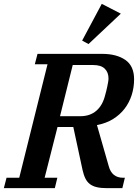

<svg xmlns="http://www.w3.org/2000/svg" viewBox="-50 -978 725 998"><path d="M-16 -54H50L197 -644H131L145 -698H481Q556 -698 601.5 -666.5Q647 -635 647 -566Q647 -523 634.5 -484Q622 -445 598 -413.5Q574 -382 538 -359.5Q502 -337 454 -328L515 -115Q531 -54 590 -54H599L586 0H506Q475 0 453.5 -5Q432 -10 417.5 -21Q403 -32 394 -50Q385 -68 379 -95L331 -318H249L182 -54H248L235 0H-30ZM262 -374H368Q418 -374 451 -402.5Q484 -431 497 -485Q499 -492 502 -503.5Q505 -515 507.5 -527.5Q510 -540 512 -551Q514 -562 514 -570Q514 -602 494.5 -621Q475 -640 435 -640H328ZM377 -767 479 -958 578 -907 410 -749Z"/></svg>

Font: IBM Plex Serif SemiBold
Style: Italic
Weight: 600
Italic angle: -14°
Designer: Mike Abbink, Paul van der Laan, Pieter van Rosmalen
Foundry: Bold Monday
Version: Version 2.5